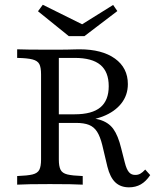

<svg xmlns="http://www.w3.org/2000/svg" viewBox="-20 -779 654 810"><path d="M52.4 0V-36.3Q96 -37.9 117.3 -43.1Q138.7 -48.4 146 -62.9Q153.2 -77.4 153.2 -105.6V-465.3Q153.2 -494.4 146 -508.5Q138.7 -522.6 117.3 -528.2Q96 -533.9 52.4 -534.7V-571Q71 -570.2 104.4 -569.8Q137.9 -569.4 184.7 -569.4Q205.6 -569.4 225.8 -569.4Q246 -569.4 263.3 -569.8Q280.6 -570.2 294 -570.6Q307.3 -571 315.3 -571Q410.5 -571 464.9 -531.9Q519.4 -492.7 519.4 -424.2Q519.4 -377.4 491.5 -342.3Q463.7 -307.3 414.1 -287.9Q364.5 -268.5 296.8 -268.5H193.5V-296.8H295.2Q368.5 -296.8 403.6 -326.2Q438.7 -355.6 438.7 -415.3Q438.7 -475.8 403.6 -505.2Q368.5 -534.7 295.2 -534.7H228.2V-105.6Q228.2 -77.4 235.5 -62.9Q242.7 -48.4 264.1 -43.1Q285.5 -37.9 329 -36.3V0Q291.9 -2.4 190.3 -2.4Q92.7 -2.4 52.4 0ZM524.2 11.3Q488.7 11.3 466.5 -9.7Q444.4 -30.6 433.1 -75.8L411.3 -167.7Q402.4 -203.2 389.5 -223.4Q376.6 -243.5 355.6 -252Q334.7 -260.5 300 -260.5H197.6V-285.5H290.3Q358.9 -285.5 398 -274.6Q437.1 -263.7 457.7 -235.5Q478.2 -207.3 491.1 -154L506.5 -93.5Q513.7 -64.5 524.2 -52.4Q534.7 -40.3 551.6 -41.1Q562.9 -41.1 572.2 -46.4Q581.5 -51.6 592.7 -63.7L613.7 -40.3Q596 -13.7 574.2 -1.2Q552.4 11.3 524.2 11.3ZM457.3 -758.1 475 -732.3 336.3 -626.6H270.2L140.3 -731.5L160.5 -758.9L350.8 -664.5L309.7 -666.1Z"/></svg>

Font: Playfair 9pt Light
Style: Regular
Weight: 300
Designer: Claus Eggers Sørensen
Foundry: Claus Eggers Sørensen
Version: Version 2.001;gftools[0.9.30]